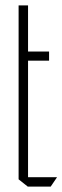

<svg xmlns="http://www.w3.org/2000/svg" viewBox="-20 -692 231 712"><path d="M49 -467V-672H84V-501L50 -467ZM50 -467 84 -501H162V-467ZM83 0 49 -27V-467H84V0ZM84 0V-35H191V-34L168 0Z"/></svg>

Font: Foldit ExtraLight
Style: Regular
Weight: 250
Version: Version 1.003